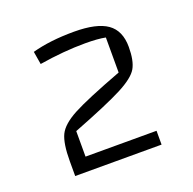

<svg xmlns="http://www.w3.org/2000/svg" viewBox="-84 -825 591 587"><g transform="rotate(-20 211.5 -532.0)"><path d="M66 -372Q66 -430 79 -457Q92 -484 137 -508Q182 -532 299 -576V-690Q274 -695 233 -695Q164 -695 84 -682L77 -724Q135 -740 213 -740Q287 -740 321 -716Q355 -692 355 -639Q355 -594 341.5 -570.5Q328 -547 280 -522Q232 -497 116 -452V-369H347V-324H66Z"/></g></svg>

Font: Changa Light
Style: Regular
Weight: 300
Designer: Eduardo Rodriguez Tunni
Foundry: Eduardo Rodriguez Tunni
Version: Version 2.002; ttfautohint (v1.5) -l 8 -r 50 -G 110 -x 14 -H